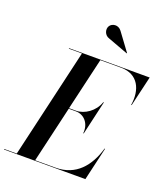

<svg xmlns="http://www.w3.org/2000/svg" viewBox="-219 -1107 1063 1226"><g transform="rotate(20 312.5 -494.5)"><path d="M342.5 -896 480 -845 482 -847 393.5 -967C368.5 -1000.5 327 -990.5 313.5 -968.5C298 -944 310.5 -905.5 342.5 -896ZM302 -386C358.5 -386 401.5 -337.5 394 -270.5H397.5L450.5 -500.5H446.5C424 -433.5 358.5 -390 302 -390H254L337 -746.5H478C595 -746.5 637 -652 619.5 -545H623L671 -750H123V-746.5H212L39.5 -3.5H-46V0H507L559 -225H555.5C519 -98 440.5 -3.5 304 -3.5H164.5L253.5 -386Z"/></g></svg>

Font: Bodoni* 48pt Medium
Style: Italic
Weight: 500
Italic angle: -13°
Version: Version 2.3